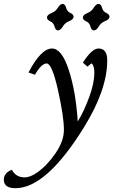

<svg xmlns="http://www.w3.org/2000/svg" viewBox="-127 -737 624 1008"><path d="M-45.9 251Q-106.9 251 -106.9 206.5Q-106.9 170.4 -64.9 154.3Q-43.5 194.3 2.4 194.3Q31.2 194.3 68.4 168.5Q119.1 133.3 163.8 68.6Q208.5 3.9 208.5 -54.7Q208.5 -125.5 177.2 -264.6Q146 -403.8 118.2 -403.8Q90.3 -403.8 56.6 -344.7L22.5 -356.4Q88.4 -482.4 146 -482.4Q197.3 -482.4 234.1 -369.6Q271 -256.8 281.2 -99.1Q313.5 -151.9 340.8 -225.6Q368.2 -299.3 368.2 -354.5Q368.2 -378.9 362.5 -391.4Q356.9 -403.8 355 -403.8Q350.6 -403.8 332 -387.2L308.1 -408.2Q355.5 -482.4 390.1 -482.4Q436 -482.4 436 -419.9Q436 -267.6 316.4 -72.8Q117.2 251 -45.9 251ZM177.2 -577.1Q164.1 -578.6 159.2 -597.9Q154.3 -617.2 137 -625Q119.6 -632.8 119.6 -645Q119.6 -659.2 144.5 -668.9Q165 -677.2 176.5 -696.3Q188 -715.3 201.7 -716.8Q215.3 -715.3 220.2 -696.3Q225.1 -677.2 242.2 -669.2Q259.3 -661.1 259.3 -649.4Q259.3 -634.8 234.9 -625.5Q214.4 -617.2 202.9 -597.9Q191.4 -578.6 177.2 -577.1ZM365.7 -577.1Q352.5 -578.6 347.7 -597.9Q342.8 -617.2 325.4 -625Q308.1 -632.8 308.1 -645Q308.1 -659.2 333 -668.9Q353.5 -677.2 365 -696.3Q376.5 -715.3 390.1 -716.8Q403.8 -715.3 408.7 -696.3Q413.6 -677.2 430.7 -669.2Q447.8 -661.1 447.8 -649.4Q447.8 -634.8 423.3 -625.5Q402.8 -617.2 391.4 -597.9Q379.9 -578.6 365.7 -577.1Z"/></svg>

Font: Kelvinch
Style: Italic
Weight: 400
Italic angle: -10°
Designer: Paul James Miller
Foundry: High-Logic / Made with FontCreator
Version: Version 3.40;July 22, 2017;FontCreator 11.0.0.2388 64-bit